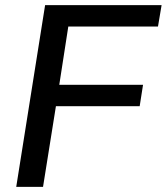

<svg xmlns="http://www.w3.org/2000/svg" viewBox="-20 -725 647 745"><path d="M43 0 155 -705H607L593 -622H245L210 -396H535L522 -313H197L147 0Z"/></svg>

Font: Mulish ExtraLight SemiBold
Style: Italic
Weight: 600
Italic angle: -9°
Version: Version 3.603